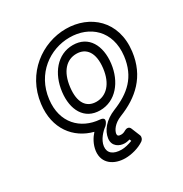

<svg xmlns="http://www.w3.org/2000/svg" viewBox="-175 -662 982 1030"><g transform="rotate(-30 316.0 -147.5)"><path d="M238 120C243 82 275 48 300 30C300 30 340 -11 292 -15C178 -24 93 -107 110 -245C128 -394 248 -478 370 -478C493 -478 592 -394 574 -245C559 -124 489 -63 384 -21C322 4 285 49 279 95C273 142 312 162 344 162C355 162 368 159 376 157L380 168C357 177 332 183 313 183C261 183 233 160 238 120ZM188 120C179 196 240 233 307 233C344 233 392 221 425 198C435 191 440 177 436 166L414 112C407 94 389 97 379 103C369 109 361 112 350 112C333 112 328 106 329 95C332 75 351 44 398 25C515 -21 606 -100 624 -245C646 -424 523 -528 376 -528C230 -528 82 -424 60 -245C42 -100 120 -2 233 27C212 50 193 82 188 120ZM190 -245C177 -140 221 -57 318 -57C415 -57 481 -140 494 -245C507 -351 462 -434 365 -434C268 -434 203 -351 190 -245ZM240 -245C251 -337 297 -384 358 -384C419 -384 455 -337 444 -245C433 -154 385 -107 324 -107C263 -107 229 -154 240 -245Z"/></g></svg>

Font: Falling Sky
Style: ExtOuObl
Weight: 400
Designer: Paul D. Hunt
Foundry: Adobe Systems Incorporated
Version: Version 1.02